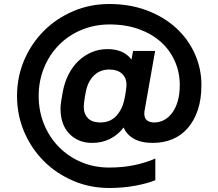

<svg xmlns="http://www.w3.org/2000/svg" viewBox="-20 -729 1090 958"><path d="M525 209Q429 209 345 173Q261 137 199 75Q137 13 101 -70.5Q65 -154 65 -250Q65 -346 101 -429.5Q137 -513 199 -575Q261 -637 345 -673Q429 -709 525 -709Q628 -709 713 -677Q798 -645 858.5 -589.5Q919 -534 952 -460.5Q985 -387 985 -305Q985 -234 967 -180.5Q949 -127 917 -90Q885 -53 840.5 -34.5Q796 -16 743 -16Q684 -16 647.5 -37Q611 -58 597 -93Q568 -55 528 -35.5Q488 -16 440 -16Q370 -16 326 -61.5Q282 -107 282 -187Q282 -204 285.5 -225.5Q289 -247 293 -270Q302 -318 322 -357.5Q342 -397 371.5 -425Q401 -453 437.5 -468.5Q474 -484 516 -484Q597 -484 636 -432L644 -475H754L703 -186Q700 -172 700 -162Q700 -118 751 -118Q775 -118 797.5 -129.5Q820 -141 838 -164.5Q856 -188 866.5 -223Q877 -258 877 -305Q877 -368 852.5 -423.5Q828 -479 783 -519.5Q738 -560 673 -583.5Q608 -607 527 -607Q452 -607 387 -580Q322 -553 274.5 -505Q227 -457 200 -391.5Q173 -326 173 -250Q173 -174 200 -108.5Q227 -43 274.5 5Q322 53 386 80Q450 107 525 107Q594 107 652 94.5Q710 82 755 62V170Q717 186 655.5 197.5Q594 209 525 209ZM481 -118Q529 -118 559 -149.5Q589 -181 600 -230Q605 -253 608 -274Q611 -295 611 -306Q611 -341 588.5 -361.5Q566 -382 525 -382Q479 -382 448.5 -352Q418 -322 408 -270Q403 -245 400.5 -225Q398 -205 398 -194Q398 -161 418.5 -139.5Q439 -118 481 -118Z"/></svg>

Font: Retni Sans
Style: Bold
Weight: 700
Designer: Vitaly Kuzmin
Foundry: ParaType Ltd.
Version: Version 1.00;March 2, 2019;FontCreator 11.5.0.2425 64-bit; t